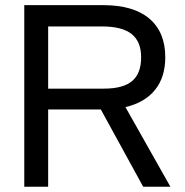

<svg xmlns="http://www.w3.org/2000/svg" viewBox="-20 -710 704 730"><path d="M363.3 -293.9H163.1V0H72.3V-690.4H373Q487.3 -690.4 547.9 -639.2Q608.4 -587.9 608.4 -492.2Q608.4 -417 569.8 -368.7Q531.2 -320.3 457 -302.7L627.9 0H524.4ZM163.1 -373H375Q448.2 -373 482.4 -401.9Q516.6 -430.7 516.6 -492.2Q516.6 -551.8 480.5 -580.6Q444.3 -609.4 369.1 -609.4H163.1Z"/></svg>

Font: Dinish Expanded
Style: Regular
Weight: 400
Width: 7
Designer: Charles Nix
Foundry: Playbeing
Version: Version 2.005; ttfautohint (v1.8.3)